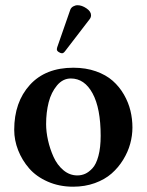

<svg xmlns="http://www.w3.org/2000/svg" viewBox="-20 -702 559 732"><path d="M275.9 -682.1Q292 -682.1 309.6 -670.2Q327.1 -658.2 327.1 -644Q327.1 -635.7 321.8 -628.9L228 -506.8Q222.2 -499 216.8 -499Q210.4 -499 203.6 -503.7Q196.8 -508.3 196.8 -513.2Q196.8 -517.6 198.2 -522L248 -665Q251 -672.9 259 -677.5Q267.1 -682.1 275.9 -682.1ZM250 -402.8Q219.7 -402.8 197.5 -376.5Q175.3 -350.1 165.5 -311.8Q155.8 -273.4 155.8 -229Q155.8 -199.7 163.1 -167Q170.4 -134.3 184.3 -103.5Q198.2 -72.8 221.9 -53Q245.6 -33.2 274.9 -33.2Q290.5 -33.2 304.4 -39.3Q318.4 -45.4 332.5 -60.5Q346.7 -75.7 355.2 -107.4Q363.8 -139.2 363.8 -184.1Q363.8 -289.1 333 -345.9Q302.2 -402.8 250 -402.8ZM34.2 -207Q34.2 -312.5 93.8 -378.2Q153.3 -443.8 259.8 -443.8Q307.1 -443.8 345.7 -430.2Q384.3 -416.5 409.7 -394Q435.1 -371.6 452.4 -341.6Q469.7 -311.5 477.3 -280Q484.9 -248.5 484.9 -215.8Q484.9 -184.6 476.3 -153.6Q467.8 -122.6 449.5 -92.8Q431.2 -63 405.3 -40.3Q379.4 -17.6 341.6 -3.9Q303.7 9.8 258.8 9.8Q206.1 9.8 162.1 -9.5Q118.2 -28.8 91.1 -60.1Q64 -91.3 49.1 -129.4Q34.2 -167.5 34.2 -207Z"/></svg>

Font: Linux Libertine G
Style: Semibold
Weight: 600
Designer: Philipp H. Poll
Foundry: Philipp H. Poll
Version: Version 5.1.1